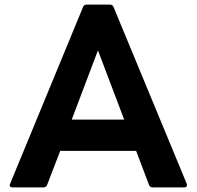

<svg xmlns="http://www.w3.org/2000/svg" viewBox="-20 -778 855 835"><path d="M35 37H169C177 37 182 34 185 26L242 -122H572L628 26C631 34 637 37 644 37H781C789 37 793 33 793 27C793 25 793 23 792 21L474 -747C471 -755 466 -758 458 -758H357C350 -758 344 -755 341 -747L24 21C19 31 25 37 35 37ZM292 -258 406 -559 520 -258Z"/></svg>

Font: LINE Seed JP App_OTF Bold
Style: Regular
Weight: 700
Designer: LINE & Fontrix & Fontworks
Version: Version 1.009